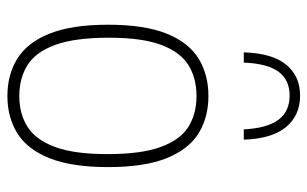

<svg xmlns="http://www.w3.org/2000/svg" viewBox="-180 -662 851 532"><g transform="rotate(90 246.0 -396.5)"><path d="M246.5 9Q187.5 9 143 -18.5Q98.5 -46 73.8 -107.5Q49 -169 49 -270Q49 -370.5 73.5 -431.8Q98 -493 142.5 -520.5Q187 -548 246.5 -548Q305.5 -548 349.8 -520.8Q394 -493.5 418.8 -432.2Q443.5 -371 443.5 -270Q443.5 -169.5 419 -108Q394.5 -46.5 350.2 -18.8Q306 9 246.5 9ZM246.5 -24Q295.5 -24 331.5 -46.5Q367.5 -69 387.5 -122.2Q407.5 -175.5 407.5 -268.5Q407.5 -362.5 387.5 -416.5Q367.5 -470.5 331.5 -492.8Q295.5 -515 246.5 -515Q197.5 -515 161.2 -492.8Q125 -470.5 105 -417.5Q85 -364.5 85 -272Q85 -177.5 105 -123.2Q125 -69 161.2 -46.5Q197.5 -24 246.5 -24ZM125.5 -646Q128 -724.5 159.5 -763.2Q191 -802 245.5 -802Q300.5 -802 332.8 -762.8Q365 -723.5 367.5 -646H339Q335.5 -711.5 312.2 -742.2Q289 -773 245.5 -773Q202 -773 179.2 -742.2Q156.5 -711.5 154 -646Z"/></g></svg>

Font: Encode Sans Semi Condensed Thin
Style: Regular
Weight: 100
Width: 4
Designer: Multiple Designers
Foundry: Impallari Type
Version: Version 3.000; ttfautohint (v1.8.3) -l 8 -r 50 -G 200 -x 14 